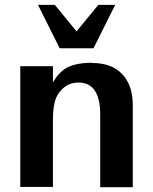

<svg xmlns="http://www.w3.org/2000/svg" viewBox="-20 -774 635 795"><path d="M457 -753.9 367.2 -574.2H227.1L137.2 -753.9H207L296.9 -644L387.2 -753.9ZM362.8 -514.2 361.8 -513.2Q442.9 -513.2 486.3 -466.8Q529.8 -420.4 529.8 -338.9V1H395V-298.8Q395 -432.1 305.2 -432.1Q266.6 -432.1 240.2 -407.7Q213.9 -383.3 206.1 -349.1Q199.2 -319.8 199.2 -278.8V0H64V-500H199.2V-433.1Q202.1 -437.5 207.3 -445.3Q212.4 -453.1 213.4 -454.6Q214.4 -456.1 218 -460.7Q221.7 -465.3 225.1 -468.5Q228.5 -471.7 234.9 -478Q272.5 -514.2 362.8 -514.2Z"/></svg>

Font: Perun
Style: Bold
Weight: 700
Foundry: Copyright (c) Stefan Peev, Context Ltd, 2016
Version: Version 1.0000